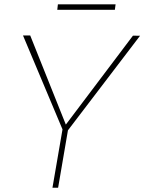

<svg xmlns="http://www.w3.org/2000/svg" viewBox="-20 -877 674 897"><path d="M287.6 -294.9 601.1 -710.4 634.3 -710 297.4 -268.1 251.5 0H225.1L272 -272.5L87.4 -711.4H121.1ZM516.6 -831.1H247.6L250.5 -856.9H520Z"/></svg>

Font: Roboto Thin
Style: Italic
Weight: 250
Italic angle: -12°
Designer: Google
Version: Version 2.134; 2016